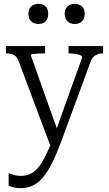

<svg xmlns="http://www.w3.org/2000/svg" viewBox="-20 -749 566 1000"><path d="M290 -41 279 -9 244 15 75 -436Q69 -450 60.5 -457.5Q52 -465 40 -468Q28 -471 11 -471V-509H215V-471H214Q197 -471 179.5 -470Q162 -469 151 -467.5Q140 -466 140 -462ZM300 -15Q275 52 251.5 99.5Q228 147 203 176Q178 205 149.5 218Q121 231 87 231Q65 231 50 227Q35 223 25 217V153Q29 154 38 157.5Q47 161 59.5 164Q72 167 87 167Q113 167 134 158.5Q155 150 175 128Q195 106 216 65Q237 24 261 -41L267 -57L408 -450Q408 -457 398 -461.5Q388 -466 372 -468.5Q356 -471 339 -471H337V-509H517V-471H515Q503 -471 491 -467.5Q479 -464 469 -455Q459 -446 452 -428ZM231 -677Q231 -651 217 -637.5Q203 -624 180 -624Q158 -624 143 -637.5Q128 -651 128 -677Q128 -703 143 -716Q158 -729 180 -729Q203 -729 217 -716Q231 -703 231 -677ZM421 -677Q421 -651 406.5 -637.5Q392 -624 369 -624Q347 -624 332 -637.5Q317 -651 317 -677Q317 -703 332 -716Q347 -729 369 -729Q392 -729 406.5 -716Q421 -703 421 -677Z"/></svg>

Font: Roboto Serif 28pt Condensed Light
Style: Regular
Weight: 300
Width: 3
Designer: Greg Gazdowicz
Foundry: Commercial Type
Version: Version 1.008